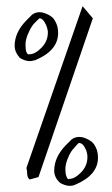

<svg xmlns="http://www.w3.org/2000/svg" viewBox="-20 -645 362 621"><path d="M107.4 -585.9 89.8 -568.4Q86.9 -565.4 81.5 -557.1Q76.2 -548.8 69.3 -532.2Q62.5 -515.6 62.5 -500Q62.5 -468.8 74.2 -468.8Q74.2 -469.7 76.2 -469.7Q93.8 -469.7 114.3 -490.7Q134.8 -511.7 134.8 -540V-543.9Q134.8 -545.9 132.3 -555.2Q129.9 -564.5 123 -575.2Q116.2 -585.9 107.4 -585.9ZM107.4 -605.5Q110.4 -605.5 114.7 -605Q119.1 -604.5 129.4 -600.6Q139.6 -596.7 147.5 -590.3Q155.3 -584 161.6 -570.3Q168 -556.6 168 -538.1Q168 -481.4 93.8 -450.2L87.9 -449.2Q82 -447.3 76.2 -447.3Q68.4 -447.3 60.1 -450.2Q51.8 -453.1 46.9 -456.1L43 -459Q27.3 -477.5 27.3 -496.1Q27.3 -541 66.4 -580.1L84 -597.7Q94.7 -605.5 107.4 -605.5ZM235.4 -182.6Q234.4 -182.6 230.5 -178.7Q226.6 -174.8 222.7 -169.9L218.8 -165Q215.8 -163.1 210 -154.3Q204.1 -145.5 197.8 -128.9Q191.4 -112.3 191.4 -96.7Q191.4 -84 194.8 -74.7Q198.2 -65.4 202.1 -65.4Q203.1 -65.4 203.1 -65.9Q203.1 -66.4 204.1 -66.4Q221.7 -66.4 242.2 -87.4Q262.7 -108.4 262.7 -136.7V-140.6Q262.7 -143.6 260.7 -152.3Q258.8 -161.1 252 -171.9Q245.1 -182.6 235.4 -182.6ZM236.3 -202.1Q238.3 -202.1 243.2 -201.7Q248 -201.2 257.8 -197.3Q267.6 -193.4 275.9 -187Q284.2 -180.7 290.5 -167Q296.9 -153.3 296.9 -134.8Q296.9 -78.1 221.7 -46.9L218.8 -45.9Q216.8 -44.9 212.9 -44.4Q209 -43.9 205.1 -43.9Q197.3 -43.9 189 -46.9Q180.7 -49.8 175.8 -52.7L171.9 -55.7Q155.3 -72.3 155.3 -92.8Q155.3 -137.7 194.3 -176.8L211.9 -194.3Q222.7 -202.1 236.3 -202.1ZM247.1 -625 280.3 -585.9 104.5 -72.3 76.2 -64.5Q68.4 -69.3 67.9 -83Q67.4 -96.7 65.4 -101.6Z"/></svg>

Font: Shelly2023
Style: Regular
Weight: 400
Version: Version 0.2